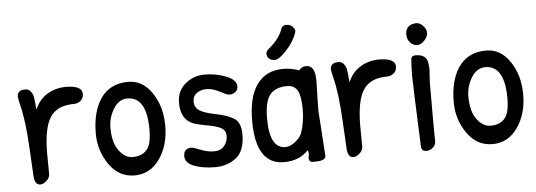

<svg xmlns="http://www.w3.org/2000/svg" viewBox="-47 -813 2671 956"><g transform="rotate(-5 1288.5 -334.5)"><path d="M167 -146 168 -43Q168 -25 151.5 -10Q135 5 119 5Q96 5 90 -31Q89 -39 82 -177.5Q75 -316 55 -395Q46 -433 46 -440Q46 -473 86 -473Q103 -473 113 -460Q123 -447 125.5 -433.5Q128 -420 130 -397Q132 -374 133 -368Q154 -418 196 -443Q238 -468 288 -468Q370 -468 370 -426Q370 -405 355.5 -392.5Q341 -380 322 -380Q237 -380 202 -326Q167 -272 167 -146Z M600 -466Q672 -466 718.5 -397Q765 -328 765 -231.5Q765 -135 717.5 -67Q670 1 591.5 1Q513 1 465 -68.5Q417 -138 417 -223Q417 -332 461 -397Q508 -466 600 -466ZM588 -384Q546 -384 519 -340Q492 -296 492 -247Q492 -171 522 -131Q552 -91 590 -91Q658 -91 677 -150Q685 -178 685 -220Q685 -384 588 -384Z M1140 -396Q1140 -379 1127 -369Q1114 -359 1104.5 -359Q1095 -359 1089.5 -359.5Q1084 -360 1049.5 -378Q1015 -396 986 -396Q957 -396 936.5 -381.5Q916 -367 916 -339Q916 -311 939.5 -295Q963 -279 1022 -267.5Q1081 -256 1112.5 -235Q1144 -214 1144 -157Q1144 -74 1100.5 -39.5Q1057 -5 995 -5Q933 -5 889.5 -22Q846 -39 846 -73Q846 -112 885 -112Q895 -112 929 -98Q963 -84 996.5 -84Q1030 -84 1047.5 -105.5Q1065 -127 1065 -155Q1065 -183 1042 -195.5Q1019 -208 972 -216Q925 -224 903 -233Q843 -257 843 -340Q843 -399 885 -434Q927 -469 982.5 -469Q1038 -469 1089 -449Q1140 -429 1140 -396Z M1383 -663Q1389 -680 1408.5 -680Q1428 -680 1439.5 -668Q1451 -656 1451 -648.5Q1451 -641 1449 -636Q1433 -591 1395.5 -551Q1358 -511 1338 -511Q1318 -511 1308 -521Q1298 -531 1298 -544.5Q1298 -558 1313 -570Q1367 -614 1383 -663ZM1490 -467Q1534 -467 1534 -392Q1534 -384 1534 -375L1532 -305Q1531 -272 1531 -240L1546 -14Q1546 11 1495 11Q1492 11 1480.5 11Q1469 11 1464.5 2Q1460 -7 1463.5 -20Q1467 -33 1461 -49Q1415 0 1339 0Q1198 0 1198 -218Q1198 -339 1243.5 -401Q1289 -463 1374 -463Q1414 -463 1454 -449Q1467 -467 1490 -467ZM1386 -376Q1329 -376 1301 -343Q1273 -310 1273 -222Q1273 -74 1353 -74Q1374 -74 1399.5 -93Q1425 -112 1435 -136Q1454 -190 1454 -254Q1454 -318 1438.5 -347Q1423 -376 1386 -376Z M1732 -146 1733 -43Q1733 -25 1716.5 -10Q1700 5 1684 5Q1661 5 1655 -31Q1654 -39 1647 -177.5Q1640 -316 1620 -395Q1611 -433 1611 -440Q1611 -473 1651 -473Q1668 -473 1678 -460Q1688 -447 1690.5 -433.5Q1693 -420 1695 -397Q1697 -374 1698 -368Q1719 -418 1761 -443Q1803 -468 1853 -468Q1935 -468 1935 -426Q1935 -405 1920.5 -392.5Q1906 -380 1887 -380Q1802 -380 1767 -326Q1732 -272 1732 -146Z M2054 -632Q2072 -632 2088 -615Q2104 -598 2104 -579.5Q2104 -561 2086.5 -542Q2069 -523 2050 -523Q2031 -523 2015.5 -539Q2000 -555 2000 -580Q2000 -628 2052 -632Q2053 -632 2054 -632ZM2096 -108 2097 -38Q2097 -19 2082 -6.5Q2067 6 2050 6Q2025 6 2024 -19Q2011 -338 2011 -372Q2011 -406 2014 -455Q2016 -473 2037 -473Q2090 -473 2097 -430Q2100 -408 2100 -395L2096 -332Z M2389 -466Q2461 -466 2507.5 -397Q2554 -328 2554 -231.5Q2554 -135 2506.5 -67Q2459 1 2380.5 1Q2302 1 2254 -68.5Q2206 -138 2206 -223Q2206 -332 2250 -397Q2297 -466 2389 -466ZM2377 -384Q2335 -384 2308 -340Q2281 -296 2281 -247Q2281 -171 2311 -131Q2341 -91 2379 -91Q2447 -91 2466 -150Q2474 -178 2474 -220Q2474 -384 2377 -384Z"/></g></svg>

Font: Patrick Hand
Style: Regular
Weight: 400
Designer: Patrick Wagesreiter
Foundry: Patrick Wagesreiter
Version: Version 1.003;PS 001.003;hotconv 1.0.70;makeotf.lib2.5.58329